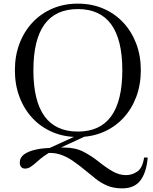

<svg xmlns="http://www.w3.org/2000/svg" viewBox="-20 -744 844 1058"><path d="M653 294Q606 294 571 279Q536 264 509 242.5Q482 221 459 202Q417 167 381.5 142.5Q346 118 309 106.5Q272 95 226 100L267 88Q241 103 222.5 116Q204 129 180 151Q165 164 150 174.5Q135 185 118 185Q105 185 97 176.5Q89 168 89 152Q89 124 113 106.5Q137 89 179 80Q221 71 273 71L213 90L423 -6L482 -8L294 79L284 71Q301 69 311 69Q321 69 331 69Q395 69 439.5 92Q484 115 524 147Q561 177 598.5 199Q636 221 674 221Q708 221 737 201Q766 181 774 124H794Q787 206 754 250Q721 294 653 294ZM409 11Q333 11 269.5 -16Q206 -43 159.5 -92.5Q113 -142 87.5 -209.5Q62 -277 62 -357Q62 -437 87.5 -504Q113 -571 159.5 -620.5Q206 -670 269.5 -697Q333 -724 409 -724Q485 -724 548.5 -697Q612 -670 658.5 -620.5Q705 -571 730.5 -504Q756 -437 756 -357Q756 -277 730.5 -209.5Q705 -142 658.5 -92.5Q612 -43 548.5 -16Q485 11 409 11ZM409 -19Q654 -19 654 -357Q654 -694 409 -694Q164 -694 164 -357Q164 -19 409 -19Z"/></svg>

Font: Baskervville SC
Style: Regular
Weight: 400
Designer: Alexis Faudot, Rémi Forte, Morgane Pierson, Rafael Ribas, Tanguy Vanlaeys, Rosalie Wagner, Thomas Huot-Marchand
Foundry: ANRT
Version: Version 1.100